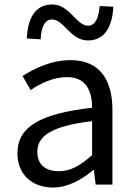

<svg xmlns="http://www.w3.org/2000/svg" viewBox="-20 -826 604 859"><path d="M217 13C284 13 345 -22 397 -65H400L408 0H483V-334C483 -468 427 -557 295 -557C208 -557 131 -518 81 -486L117 -423C160 -452 217 -481 280 -481C369 -481 392 -414 392 -344C161 -318 58 -259 58 -141C58 -43 126 13 217 13ZM243 -60C189 -60 147 -85 147 -147C147 -217 209 -262 392 -284V-132C339 -85 296 -60 243 -60ZM374 -645C451 -645 483 -711 487 -796L426 -799C422 -748 407 -711 374 -711C321 -711 292 -806 214 -806C135 -806 104 -741 100 -654L162 -650C164 -704 180 -739 213 -739C265 -739 295 -645 374 -645Z"/></svg>

Font: Noto Sans CJK KR Regular
Style: Regular
Weight: 400
Designer: Ryoko NISHIZUKA (kana & ideographs); Paul D. Hunt (Latin, Greek & Cyrillic); Wenlong ZHANG (bopomofo); Sandoll Communica
Foundry: Adobe Systems Incorporated
Version: Version 1.004;PS 1.004;hotconv 1.0.82;makeotf.lib2.5.63406